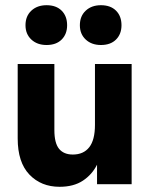

<svg xmlns="http://www.w3.org/2000/svg" viewBox="-20 -708 580 738"><path d="M209 10Q138 10 93 -37Q48 -84 48 -176V-462H189V-208Q189 -158 207 -136Q225 -114 260 -114Q301 -114 323 -142Q345 -170 345 -228V-462H486V0H353V-75Q334 -37 298.5 -13.5Q263 10 209 10ZM159 -535Q123 -535 100.5 -556Q78 -577 78 -611Q78 -646 100.5 -667Q123 -688 159 -688Q196 -688 217 -667Q238 -646 238 -611Q238 -577 217 -556Q196 -535 159 -535ZM368 -535Q332 -535 309.5 -556Q287 -577 287 -611Q287 -646 309.5 -667Q332 -688 368 -688Q405 -688 426 -667Q447 -646 447 -611Q447 -577 426 -556Q405 -535 368 -535Z"/></svg>

Font: Tilda Sans Extra Bold
Style: Regular
Weight: 800
Designer: ParaType Ltd
Foundry: ParaType Ltd
Version: Version 1.009